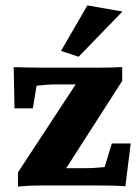

<svg xmlns="http://www.w3.org/2000/svg" viewBox="-20 -681 510 705"><path d="M194.3 -18.6 186.5 -63.5H293.9Q314.5 -63.5 331.5 -64.9Q348.6 -66.4 364.3 -67.4L390.6 -154.3H460L440.4 2.9Q415 1 384.3 0.5Q353.5 0 332 0H131.8Q110.4 0 88.4 1Q66.4 2 45.9 3.9V-47.9L286.1 -414.1L287.1 -371.1H198.2Q168 -371.1 148.9 -369.6Q129.9 -368.2 114.3 -366.2L100.6 -283.2H33.2L30.3 -434.6Q56.6 -433.6 87.4 -433.1Q118.2 -432.6 138.7 -432.6H341.8Q363.3 -432.6 385.3 -433.1Q407.2 -433.6 428.7 -434.6V-383.8ZM268.6 -472.7 204.1 -494.1 300.8 -661.1 429.7 -638.7Z"/></svg>

Font: Crimson Pro ExtraBold
Style: Regular
Weight: 800
Designer: Jacques Le Bailly
Foundry: Baron von Fonthausen
Version: Version 1.003